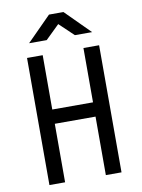

<svg xmlns="http://www.w3.org/2000/svg" viewBox="-101 -1018 802 1086"><g transform="rotate(-10 300.0 -475.0)"><path d="M220 -810 300 -888 382 -810H481L341 -950H258L119 -810ZM183 0V-336H417V0H507V-730H417V-418H183V-730H93V0Z"/></g></svg>

Font: Tekne LDO
Style: Regular
Weight: 400
Monospace: yes
Designer: Alessio Laiso, Mario Rullo, Paolo Rosset
Foundry: Alessio Laiso
Version: Version 1.000;hotconv 1.0.109;makeotfexe 2.5.65596